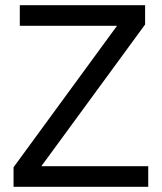

<svg xmlns="http://www.w3.org/2000/svg" viewBox="-20 -717 622 737"><path d="M32 0V-75L449 -645L461 -618H56V-697H537V-623L127 -63L116 -79H549V0Z"/></svg>

Font: Hanken Grotesk
Style: Regular
Weight: 400
Designer: Alfredo Marco Pradil
Foundry: Hanken Design Co.
Version: Version 3.013